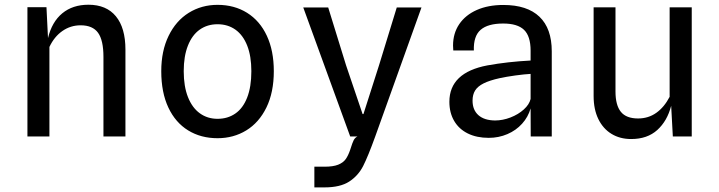

<svg xmlns="http://www.w3.org/2000/svg" viewBox="-20 -577 3040 812"><path d="M510.5 -367V0H417.5V-336.5Q417.5 -406.5 394.8 -438.2Q372 -470 321 -470Q278.5 -470 244 -446Q209.5 -422 189 -378.5V0H96V-546.5H176.5L183 -416Q199.5 -484.5 243.5 -520.8Q287.5 -557 354 -557Q430 -557 470.2 -508Q510.5 -459 510.5 -367Z M662 -276Q662 -361.5 693 -425.2Q724 -489 778.2 -522.8Q832.5 -556.5 900 -556.5Q971 -556.5 1025 -522.8Q1079 -489 1108.5 -425.8Q1138 -362.5 1138 -276Q1138 -186.5 1106.8 -122.5Q1075.5 -58.5 1021.5 -25.5Q967.5 7.5 900 7.5Q829.5 7.5 775.8 -25.5Q722 -58.5 692 -122.2Q662 -186 662 -276ZM1043 -276Q1043 -339.5 1025.5 -384Q1008 -428.5 975.8 -451.5Q943.5 -474.5 900 -474.5Q857 -474.5 824.8 -451.8Q792.5 -429 774.8 -384.2Q757 -339.5 757 -276Q757 -211.5 775 -166.2Q793 -121 825.2 -97.8Q857.5 -74.5 900 -74.5Q943 -74.5 975.2 -96.8Q1007.5 -119 1025.2 -164.2Q1043 -209.5 1043 -276Z M1309.5 215.5V128H1352.5Q1389 128 1410.2 119.5Q1431.5 111 1442.2 95.8Q1453 80.5 1461.5 55Q1470.5 26 1476 15.5Q1481.5 5 1492 0H1461L1262.5 -545.5H1368L1443.5 -301L1513.5 -94.5H1517L1583 -301L1658 -545.5H1762.5L1567 0Q1536.5 84.5 1515.8 125.2Q1495 166 1457 190.8Q1419 215.5 1352.5 215.5Z M1880.5 -146.5Q1880.5 -270 2041.5 -300.5Q2127.5 -316 2224 -321V-363Q2224 -424 2196.2 -450.8Q2168.5 -477.5 2108 -477.5Q2043.5 -477.5 2012.8 -451Q1982 -424.5 1984 -363.5H1897Q1896 -377.5 1896 -384.5Q1896 -436 1922.2 -474.8Q1948.5 -513.5 1996.5 -534.8Q2044.5 -556 2108.5 -556Q2209.5 -556 2261.5 -506.2Q2313.5 -456.5 2313.5 -360V0H2224.5L2224 -118.5Q2213.5 -82 2188 -53.8Q2162.5 -25.5 2125.8 -9.8Q2089 6 2047 6Q1996 6 1958.5 -12.5Q1921 -31 1900.8 -65.5Q1880.5 -100 1880.5 -146.5ZM2224 -158.5V-264.5Q2197.5 -263 2159.2 -257.8Q2121 -252.5 2093.5 -246.5Q2050.5 -237 2025.5 -224.5Q2000.5 -212 1989.5 -194.5Q1978.5 -177 1978.5 -151.5Q1978.5 -112 2003.2 -90Q2028 -68 2073.5 -67.5Q2106 -67.5 2139 -80.2Q2172 -93 2195.2 -114Q2218.5 -135 2224 -158.5Z M2812 -546H2905.5V0H2825.5L2818.5 -129.5Q2802 -65.5 2759.8 -27.2Q2717.5 11 2649.5 11Q2602 11 2566.2 -10.8Q2530.5 -32.5 2510.5 -73.5Q2490.5 -114.5 2490.5 -171V-546H2583V-190Q2583 -132 2605.8 -104Q2628.5 -76 2678.5 -76Q2722 -76 2755.5 -99.8Q2789 -123.5 2812 -167.5Z"/></svg>

Font: SplineSansMono30
Style: Regular
Weight: 400
Designer: Eben Sorkin, Mirko Velimirovic
Foundry: Sorkin Type
Version: Version 1.000